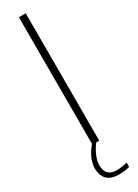

<svg xmlns="http://www.w3.org/2000/svg" viewBox="-228 -683 627 875"><g transform="rotate(-30 85.5 -245.5)"><path d="M68 -670V-4C38 32 23 68 23 99C23 151 51 179 105 179C122 179 143 177 162 172V149C144 154 120 157 106 157C68 157 48 137 48 98C48 70 62 35 88 0H104V-670Z"/></g></svg>

Font: LT Wave Alt Thin
Style: Regular
Weight: 100
Designer: Daniel Lyons
Version: Version 2.5 (Glyphs App)